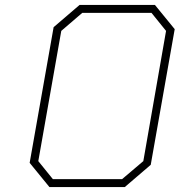

<svg xmlns="http://www.w3.org/2000/svg" viewBox="-20 -757 727 777"><path d="M180 0 100 -98 197 -647 302 -737H607L687 -639L590 -90L485 0ZM194 -32H474L560 -105L652 -632L593 -705H313L228 -632L135 -105Z"/></svg>

Font: Tomorrow ExtraLight
Style: Italic
Weight: 275
Italic angle: -10°
Designer: Tony de Marco, Monica Rizzolli
Foundry: Just in Type
Version: Version 2.002